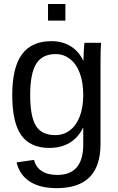

<svg xmlns="http://www.w3.org/2000/svg" viewBox="-20 -745 596 972"><path d="M267.6 207.5Q181.2 207.5 129.9 173.6Q78.6 139.6 64 77.1L152.3 64.5Q161.1 101.1 191.2 120.8Q221.2 140.6 270 140.6Q401.4 140.6 401.4 -13.2V-98.1H400.4Q375.5 -47.4 332 -21.7Q288.6 3.9 230.5 3.9Q133.3 3.9 87.6 -60.5Q42 -125 42 -263.2Q42 -403.3 91.1 -470Q140.1 -536.6 240.2 -536.6Q296.4 -536.6 337.6 -511Q378.9 -485.4 401.4 -438H402.3Q402.3 -452.6 404.3 -488.8Q406.2 -524.9 408.2 -528.3H491.7Q488.8 -502 488.8 -418.9V-15.1Q488.8 207.5 267.6 207.5ZM401.4 -264.2Q401.4 -328.6 383.8 -375.2Q366.2 -421.9 334.2 -446.5Q302.2 -471.2 261.7 -471.2Q194.3 -471.2 163.6 -422.4Q132.8 -373.5 132.8 -264.2Q132.8 -155.8 161.6 -108.4Q190.4 -61 260.3 -61Q301.8 -61 334 -85.4Q366.2 -109.9 383.8 -155.5Q401.4 -201.2 401.4 -264.2ZM223.1 -640.6V-724.6H311V-640.6Z"/></svg>

Font: Liberation Sans
Style: Regular
Weight: 400
Designer: Steve Matteson
Foundry: Ascender Corporation
Version: Version 2.00.1